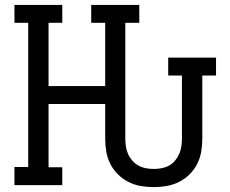

<svg xmlns="http://www.w3.org/2000/svg" viewBox="-20 -755 940 783"><path d="M607 8Q580 8 554 3.5Q528 -1 504 -13Q480 -25 461 -44Q442 -63 430 -86.5Q418 -110 413.5 -136Q409 -162 409 -189V-331H178V-73H234V0H39V-74H95V-662H39V-735H234V-662H178V-404H409V-662H352V-735H548V-662H491V-189Q491 -173 493.5 -157Q496 -141 502.5 -126.5Q509 -112 520 -99.5Q531 -87 545 -79.5Q559 -72 575 -69Q591 -66 607 -66Q623 -66 639 -69Q655 -72 669 -79.5Q683 -87 693.5 -99.5Q704 -112 710.5 -126.5Q717 -141 719.5 -157Q722 -173 722 -189V-447H666V-520H861V-447H805V-189Q805 -162 800.5 -136Q796 -110 784 -86.5Q772 -63 753 -44Q734 -25 710 -13Q686 -1 659.5 3.5Q633 8 607 8Z"/></svg>

Font: Iosevka Etoile
Style: Regular
Weight: 400
Designer: Belleve Invis
Foundry: Belleve Invis
Version: Version 33.2.4